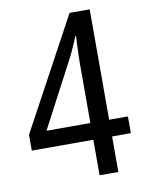

<svg xmlns="http://www.w3.org/2000/svg" viewBox="-82 -778 636 836"><g transform="rotate(-10 236.0 -359.5)"><path d="M456 -157V-231H373V-719H284L18 -227V-157H290V0H373V-157ZM290 -488V-231H96L254 -531C266 -556 280 -586 291 -615H294C293 -582 290 -531 290 -488Z"/></g></svg>

Font: Noto Sans Condensed
Style: Regular
Weight: 400
Width: 3
Designer: Monotype Design Team
Foundry: Monotype Imaging Inc.
Version: Version 2.013